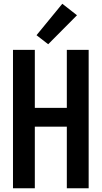

<svg xmlns="http://www.w3.org/2000/svg" viewBox="-20 -1000 540 1020"><path d="M49 0H165V-327H335V0H451V-735H335V-427H165V-735H49ZM236 -765 389 -919 311 -980 174 -813Z"/></svg>

Font: Iosevka SS09
Style: Bold
Weight: 700
Monospace: yes
Designer: Belleve Invis
Foundry: Belleve Invis
Version: Version 5.2.1; ttfautohint (v1.8.3)